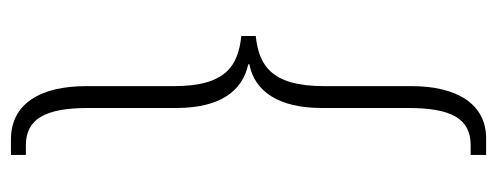

<svg xmlns="http://www.w3.org/2000/svg" viewBox="-306 -494 931 360"><g transform="rotate(90 160.0 -314.5)"><path d="M242 131H271V103H253C203 103 183 66 183 -14V-179C183 -260 152 -303 101 -314V-316C152 -326 183 -371 183 -452V-614C183 -695 203 -731 253 -731H271V-760H240C176 -760 142 -706 142 -620V-456C142 -356 102 -334 48 -328V-301C102 -295 142 -274 142 -175V-10C142 76 175 131 242 131Z"/></g></svg>

Font: Noto Serif Thai ExtraCondensed ExtraLight
Style: Regular
Weight: 200
Width: 2
Designer: Monotype Design Team
Foundry: Monotype Imaging Inc.
Version: Version 2.002